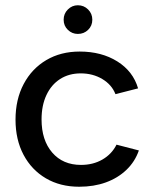

<svg xmlns="http://www.w3.org/2000/svg" viewBox="-20 -703 576 730"><path d="M281 7Q209 7 154.5 -25Q100 -57 69.5 -114.5Q39 -172 39 -248Q39 -325 70 -383.5Q101 -442 156 -474.5Q211 -507 283 -507Q366 -507 426 -469.5Q486 -432 505 -367L419 -345Q405 -381 369 -402.5Q333 -424 287 -424Q242 -424 208.5 -402.5Q175 -381 156.5 -341.5Q138 -302 138 -249Q138 -170 178.5 -123Q219 -76 288 -76Q334 -76 369.5 -96.5Q405 -117 423 -153L508 -131Q493 -88 460.5 -57Q428 -26 382.5 -9.5Q337 7 281 7ZM276 -574Q254 -574 238 -589.5Q222 -605 222 -628Q222 -651 238 -667Q254 -683 276 -683Q299 -683 315 -667Q331 -651 331 -628Q331 -605 315 -589.5Q299 -574 276 -574Z"/></svg>

Font: Envelope Sans Variable
Style: Regular
Weight: 500
Designer: Andreas Rasmussen / Norman Anderson
Foundry: mail.de GmbH
Version: Version 1.150